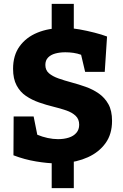

<svg xmlns="http://www.w3.org/2000/svg" viewBox="-20 -851 638 999"><path d="M249 128V-28L295 -1Q289 -1 283 -1Q277 -1 271 -1Q228 -1 167.5 -11Q107 -21 50 -43L51 -245H155L174 -150Q200 -139 228 -133Q256 -127 282 -127Q313 -127 338 -135Q363 -143 377.5 -160Q392 -177 392 -202Q392 -231 373.5 -248.5Q355 -266 324.5 -276.5Q294 -287 257 -296Q220 -305 183 -318Q146 -331 115.5 -351.5Q85 -372 66.5 -406.5Q48 -441 48 -493Q48 -563 82 -610Q116 -657 174.5 -681Q233 -705 306 -705L249 -675V-831H364V-676L319 -705H327Q355 -705 394 -698Q433 -691 472 -681Q511 -671 537 -661L525 -477H423L402 -566Q383 -573 362 -576Q341 -579 320 -579Q291 -579 267.5 -572.5Q244 -566 230 -551.5Q216 -537 216 -513Q216 -486 234.5 -470Q253 -454 284 -443Q315 -432 352.5 -422Q390 -412 426.5 -399Q463 -386 494 -364.5Q525 -343 544 -309Q563 -275 563 -222Q563 -153 529 -106Q495 -59 437.5 -33Q380 -7 308 -2L364 -36V128Z"/></svg>

Font: Bitter Thin ExtraBold
Style: Regular
Weight: 800
Version: Version 3.020